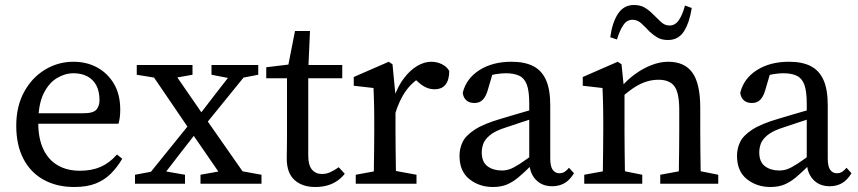

<svg xmlns="http://www.w3.org/2000/svg" viewBox="-20 -735 3432 768"><path d="M277 13Q207 13 154.5 -16Q102 -45 73.5 -100Q45 -155 45 -232Q45 -309 76 -366.5Q107 -424 159.5 -456Q212 -488 274 -488Q327 -488 369 -465Q411 -442 436 -399.5Q461 -357 461 -296Q461 -279 459 -264.5Q457 -250 454 -240H84V-282H313Q354 -282 366 -297Q378 -312 378 -334Q378 -369 365.5 -393Q353 -417 329.5 -429.5Q306 -442 274 -442Q240 -442 207.5 -422.5Q175 -403 154 -360Q133 -317 133 -244Q133 -182 153 -139Q173 -96 210.5 -74Q248 -52 300 -52Q347 -52 382.5 -67.5Q418 -83 448 -117L469 -100Q449 -66 423.5 -40.5Q398 -15 363 -1Q328 13 277 13Z M520 0V-36L606 -52H628L720 -36V0ZM545 0 755 -260 790 -235H789L698 -118L607 0ZM782 0V-36L893 -56H916L1026 -36V0ZM788 -220 754 -249H757L844 -362L932 -475H995ZM887 0 741 -212 562 -475H655L795 -272L985 0ZM527 -436V-475H750V-436L655 -419H631ZM826 -436V-475H1013V-436L930 -420H908Z M1170 -422V-475H1349V-422ZM1241 13Q1189 13 1158 -15Q1127 -43 1127 -101Q1127 -120 1127.5 -138.5Q1128 -157 1128 -186V-422H1045V-466L1169 -481L1128 -448L1160 -611H1220L1213 -455V-435V-112Q1213 -74 1228 -56.5Q1243 -39 1268 -39Q1285 -39 1300.5 -46Q1316 -53 1335 -66L1359 -40Q1346 -23 1328 -11Q1310 1 1288.5 7Q1267 13 1241 13Z M1403 0V-36L1512 -56H1537L1646 -36V0ZM1474 0Q1475 -23 1475.5 -60.5Q1476 -98 1476.5 -138.5Q1477 -179 1477 -210V-258Q1477 -286 1476.5 -306.5Q1476 -327 1475.5 -345Q1475 -363 1474 -383L1395 -392V-427L1535 -488L1550 -478L1562 -353V-351V-210Q1562 -179 1562.5 -138.5Q1563 -98 1563.5 -60.5Q1564 -23 1565 0ZM1560 -278 1545 -346H1556Q1572 -391 1596 -422.5Q1620 -454 1648.5 -471Q1677 -488 1705 -488Q1728 -488 1748 -478Q1768 -468 1777 -451Q1777 -416 1762.5 -397Q1748 -378 1718 -378Q1701 -378 1686 -384.5Q1671 -391 1657 -403L1630 -427L1679 -436Q1633 -412 1605 -373.5Q1577 -335 1560 -278Z M1952 13Q1897 13 1857.5 -18.5Q1818 -50 1818 -112Q1818 -141 1830.5 -167Q1843 -193 1879 -216.5Q1915 -240 1984 -260Q2010 -268 2036 -275.5Q2062 -283 2087.5 -290.5Q2113 -298 2139 -305V-269Q2105 -259 2072 -248Q2039 -237 2006 -226Q1961 -212 1940 -194.5Q1919 -177 1913 -159.5Q1907 -142 1907 -126Q1907 -87 1930 -70Q1953 -53 1987 -53Q2004 -53 2019.5 -58.5Q2035 -64 2059 -79.5Q2083 -95 2123 -125L2137 -75H2107Q2077 -45 2053.5 -25.5Q2030 -6 2006.5 3.5Q1983 13 1952 13ZM2189 10Q2147 10 2122 -17.5Q2097 -45 2097 -91V-96V-321Q2097 -370 2087.5 -396Q2078 -422 2057 -432Q2036 -442 2003 -442Q1986 -442 1964 -438.5Q1942 -435 1913 -424L1955 -456L1930 -371Q1923 -348 1910.5 -335.5Q1898 -323 1878 -323Q1857 -323 1845 -334Q1833 -345 1831 -364Q1845 -421 1897.5 -454.5Q1950 -488 2026 -488Q2079 -488 2113 -470.5Q2147 -453 2164 -415Q2181 -377 2181 -314V-101Q2181 -69 2191 -55.5Q2201 -42 2217 -42Q2230 -42 2239 -48Q2248 -54 2256 -64L2276 -42Q2258 -13 2236.5 -1.5Q2215 10 2189 10Z M2317 0V-36L2426 -56H2449L2549 -36V0ZM2390 0Q2391 -23 2391.5 -60.5Q2392 -98 2392.5 -138.5Q2393 -179 2393 -210V-258Q2393 -286 2392.5 -306.5Q2392 -327 2391.5 -345Q2391 -363 2390 -383L2311 -392V-427L2451 -488L2466 -478L2478 -362V-361V-210Q2478 -179 2478.5 -138.5Q2479 -98 2479.5 -60.5Q2480 -23 2481 0ZM2621 0V-36L2730 -56H2753L2853 -36V0ZM2694 0Q2695 -23 2695.5 -60Q2696 -97 2696.5 -137.5Q2697 -178 2697 -210V-295Q2697 -364 2677.5 -390Q2658 -416 2614 -416Q2590 -416 2567 -409Q2544 -402 2520 -387Q2496 -372 2468 -347L2455 -385H2463Q2488 -415 2519.5 -438Q2551 -461 2585.5 -474.5Q2620 -488 2653 -488Q2718 -488 2749.5 -444.5Q2781 -401 2781 -303V-210Q2781 -178 2781.5 -137.5Q2782 -97 2782.5 -60Q2783 -23 2784 0ZM2421 -586Q2429 -645 2452 -680Q2475 -715 2516 -715Q2541 -715 2558 -705Q2575 -695 2589 -681Q2607 -664 2622.5 -648.5Q2638 -633 2658 -633Q2681 -633 2695.5 -654.5Q2710 -676 2720 -713L2747 -703Q2738 -645 2716 -610Q2694 -575 2652 -575Q2627 -575 2610.5 -584.5Q2594 -594 2579 -608Q2563 -625 2546.5 -640.5Q2530 -656 2510 -656Q2488 -656 2473.5 -635Q2459 -614 2448 -577Z M3062 13Q3007 13 2967.5 -18.5Q2928 -50 2928 -112Q2928 -141 2940.5 -167Q2953 -193 2989 -216.5Q3025 -240 3094 -260Q3120 -268 3146 -275.5Q3172 -283 3197.5 -290.5Q3223 -298 3249 -305V-269Q3215 -259 3182 -248Q3149 -237 3116 -226Q3071 -212 3050 -194.5Q3029 -177 3023 -159.5Q3017 -142 3017 -126Q3017 -87 3040 -70Q3063 -53 3097 -53Q3114 -53 3129.5 -58.5Q3145 -64 3169 -79.5Q3193 -95 3233 -125L3247 -75H3217Q3187 -45 3163.5 -25.5Q3140 -6 3116.5 3.5Q3093 13 3062 13ZM3299 10Q3257 10 3232 -17.5Q3207 -45 3207 -91V-96V-321Q3207 -370 3197.5 -396Q3188 -422 3167 -432Q3146 -442 3113 -442Q3096 -442 3074 -438.5Q3052 -435 3023 -424L3065 -456L3040 -371Q3033 -348 3020.5 -335.5Q3008 -323 2988 -323Q2967 -323 2955 -334Q2943 -345 2941 -364Q2955 -421 3007.5 -454.5Q3060 -488 3136 -488Q3189 -488 3223 -470.5Q3257 -453 3274 -415Q3291 -377 3291 -314V-101Q3291 -69 3301 -55.5Q3311 -42 3327 -42Q3340 -42 3349 -48Q3358 -54 3366 -64L3386 -42Q3368 -13 3346.5 -1.5Q3325 10 3299 10Z"/></svg>

Font: Source Serif 4 Variable
Style: Regular
Weight: 400
Designer: Frank Grießhammer
Foundry: Adobe
Version: Version 4.005;hotconv 1.1.0;makeotfexe 2.6.0